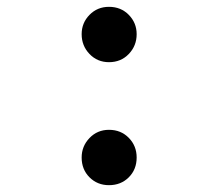

<svg xmlns="http://www.w3.org/2000/svg" viewBox="-20 -531 640 562"><path d="M219 -431Q219 -464 242 -487.5Q265 -511 299 -511Q334 -511 357 -487.5Q380 -464 380 -431Q380 -397 357 -373Q334 -349 299 -349Q265 -349 242 -373Q219 -397 219 -431ZM219 -70Q219 -103 242 -127Q265 -151 299 -151Q334 -151 357 -127.5Q380 -104 380 -70Q380 -35 357 -12Q334 11 299 11Q265 11 242 -12Q219 -35 219 -70Z"/></svg>

Font: Fira Mono
Style: Regular
Weight: 400
Designer: Carrois Corporate & Edenspiekermann AG
Foundry: Carrois Corporate GbR & Edenspiekermann AG
Version: Version 3.206;PS 003.206;hotconv 1.0.70;makeotf.lib2.5.58329